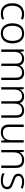

<svg xmlns="http://www.w3.org/2000/svg" viewBox="1960 -2542 592 4552"><g transform="rotate(90 2256.0 -266.0)"><path d="M300.8 9.8Q183.6 9.8 120.1 -61.5Q56.6 -132.8 56.6 -263.2Q56.6 -352.5 88.9 -414.6Q120.6 -477.1 178.2 -509.5Q235.8 -542 311.5 -542Q350.6 -542 384 -534.9Q417.5 -527.8 443.8 -516.1L427.7 -465.8Q372.1 -491.2 311.5 -491.2Q217.8 -491.2 166.7 -430.2Q115.7 -369.1 115.7 -264.2Q115.7 -164.1 160.6 -102.1Q205.6 -40 299.8 -40Q339.8 -40 374.8 -48.1Q409.7 -56.2 437.5 -68.8V-18.1Q411.6 -4.9 377.7 2.4Q343.8 9.8 300.8 9.8Z M1008.3 -266.1Q1008.3 -184.1 981 -121.1Q953.1 -59.1 899.7 -24.7Q846.2 9.8 769 9.8Q694.8 9.8 642.6 -24.4Q589.4 -58.1 560.8 -120.1Q532.2 -182.1 532.2 -266.1Q532.2 -396 596.7 -469Q661.1 -542 773.4 -542Q849.6 -542 901.9 -507.8Q954.1 -473.6 981.2 -411.4Q1008.3 -349.1 1008.3 -266.1ZM591.3 -266.1Q591.3 -164.1 634.3 -101.6Q677.2 -39.1 769 -39.1Q862.3 -39.1 905.8 -101.6Q949.2 -164.1 949.2 -266.1Q949.2 -332.5 931.2 -383.3Q913.1 -434.1 874.3 -463.1Q835.4 -492.2 772.5 -492.2Q681.2 -492.2 636.2 -432.1Q591.3 -372.1 591.3 -266.1Z M1709.5 -542Q1788.1 -542 1832.8 -497.1Q1877.4 -452.1 1877.4 -355V0H1821.3V-352.1Q1821.3 -423.8 1789.3 -458Q1757.3 -492.2 1701.2 -492.2Q1625.5 -492.2 1584.5 -447.5Q1543.5 -402.8 1543.5 -310.1V0H1487.3V-352.1Q1487.3 -423.8 1455.3 -458Q1423.3 -492.2 1367.2 -492.2Q1291.5 -492.2 1250.5 -445.6Q1209.5 -398.9 1209.5 -301.8V0H1153.3V-532.2H1199.2L1207.5 -448.2H1211.4Q1231.4 -486.8 1272 -514.4Q1312.5 -542 1375.5 -542Q1433.1 -542 1473.1 -517.1Q1513.2 -492.2 1529.3 -441.9H1533.2Q1555.2 -490.2 1601.3 -516.1Q1647.5 -542 1709.5 -542Z M2603 -542Q2681.6 -542 2726.3 -497.1Q2771 -452.1 2771 -355V0H2714.8V-352.1Q2714.8 -423.8 2682.9 -458Q2650.9 -492.2 2594.7 -492.2Q2519 -492.2 2478 -447.5Q2437 -402.8 2437 -310.1V0H2380.9V-352.1Q2380.9 -423.8 2348.9 -458Q2316.9 -492.2 2260.7 -492.2Q2185.1 -492.2 2144 -445.6Q2103 -398.9 2103 -301.8V0H2046.9V-532.2H2092.8L2101.1 -448.2H2105Q2125 -486.8 2165.5 -514.4Q2206.1 -542 2269 -542Q2326.7 -542 2366.7 -517.1Q2406.7 -492.2 2422.9 -441.9H2426.8Q2448.7 -490.2 2494.9 -516.1Q2541 -542 2603 -542Z M3302.2 -242.2V-532.2H3358.9V0H3312L3304.2 -90.8H3301.3Q3279.3 -47.9 3233.6 -19Q3188 9.8 3120.1 9.8Q2932.1 9.8 2932.1 -184.1V-532.2H2990.2V-188Q2990.2 -111.8 3024.2 -75.4Q3058.1 -39.1 3126 -39.1Q3302.2 -39.1 3302.2 -242.2Z M3773.9 -542Q3865.2 -542 3913.1 -495.1Q3960.9 -448.2 3960.9 -348.1V0H3904.3V-344.2Q3904.3 -419.9 3869.6 -456.1Q3835 -492.2 3768.1 -492.2Q3592.3 -492.2 3592.3 -290V0H3536.1V-532.2H3582L3590.3 -439.9H3594.2Q3615.2 -483.9 3660.6 -512.9Q3706.1 -542 3773.9 -542Z M4465.8 -141.1Q4465.8 -67.9 4412.4 -29.1Q4358.9 9.8 4259.8 9.8Q4203.6 9.8 4161.1 0Q4118.7 -9.8 4089.8 -23.9V-79.1Q4125 -61 4169.9 -49.6Q4214.8 -38.1 4261.7 -38.1Q4339.8 -38.1 4374.8 -64.5Q4409.7 -90.8 4409.7 -137.2Q4409.7 -181.2 4373.3 -204.6Q4336.9 -228 4263.7 -252.9Q4239.3 -261.2 4217.5 -270Q4195.8 -278.8 4177.2 -287.1Q4139.6 -304.2 4118.7 -331.5Q4097.7 -358.9 4097.7 -405.8Q4097.7 -470.2 4149.7 -506.1Q4201.7 -542 4289.1 -542Q4336.9 -542 4378.4 -532.5Q4419.9 -522.9 4453.6 -508.8L4434.1 -461.9Q4402.8 -476.1 4363.8 -485.1Q4324.7 -494.1 4285.6 -494.1Q4222.7 -494.1 4187.7 -472.2Q4152.8 -450.2 4152.8 -408.2Q4152.8 -376 4169.9 -357.4Q4187 -338.9 4219 -325.4Q4251 -312 4296.9 -295.9Q4342.8 -280.3 4382.3 -262.2Q4420.9 -244.1 4443.4 -216.1Q4465.8 -188 4465.8 -141.1Z"/></g></svg>

Font: Nokora Light
Style: Regular
Weight: 300
Designer: Danh Hong
Version: Version 8.000; ttfautohint (v1.8.3)